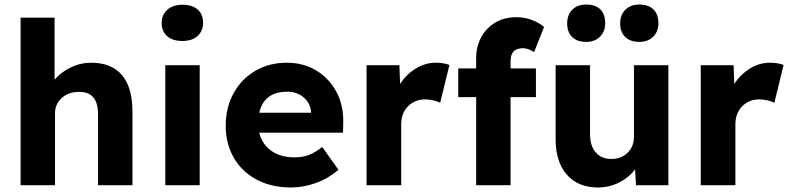

<svg xmlns="http://www.w3.org/2000/svg" viewBox="-20 -818 3491 848"><path d="M71 0V-740H221V-466Q249 -499 292 -520Q335 -541 382 -541Q472 -541 518.5 -486.5Q565 -432 565 -325V0H413V-313Q413 -415 327 -412Q282 -412 252.5 -385Q223 -358 223 -318V0Z M786 -637Q743 -637 718.5 -658Q694 -679 694 -717Q694 -752 718.5 -774.5Q743 -797 786 -797Q829 -797 853 -776Q877 -755 877 -717Q877 -681 852.5 -659Q828 -637 786 -637ZM710 0V-530H862V0Z M1265 10Q1178 10 1113 -25Q1048 -60 1012.5 -121.5Q977 -183 977 -262Q977 -344 1012 -407Q1047 -470 1108 -505.5Q1169 -541 1247 -541Q1320 -541 1377 -506.5Q1434 -472 1466 -412Q1498 -352 1496 -275L1495 -232H1125Q1137 -182 1177.5 -152.5Q1218 -123 1281 -123Q1316 -123 1344 -133.5Q1372 -144 1403 -169L1475 -68Q1429 -29 1374.5 -9.5Q1320 10 1265 10ZM1249 -413Q1146 -413 1125 -320H1354V-323Q1351 -362 1321.5 -387.5Q1292 -413 1249 -413Z M1599 0V-530H1744L1747 -447Q1773 -488 1815 -514.5Q1857 -541 1904 -541Q1922 -541 1937.5 -538.5Q1953 -536 1965 -531L1924 -364Q1913 -370 1895 -374.5Q1877 -379 1858 -379Q1812 -379 1782 -348.5Q1752 -318 1752 -269V0Z M2083 0V-389H2004V-516H2083V-561Q2083 -612 2105 -653Q2127 -694 2167 -718Q2207 -742 2260 -742Q2296 -742 2327.5 -730.5Q2359 -719 2383 -699L2339 -588Q2326 -596 2313.5 -600.5Q2301 -605 2290 -605Q2235 -605 2235 -549V-516H2347V-389H2235V0Z M2621 10Q2533 10 2483.5 -46.5Q2434 -103 2434 -203V-530H2586V-226Q2586 -174 2611 -145Q2636 -116 2680 -116Q2724 -116 2752 -143.5Q2780 -171 2780 -213V-530H2932V0H2789L2785 -70Q2758 -34 2714.5 -12Q2671 10 2621 10ZM2804 -633Q2764 -633 2741.5 -654.5Q2719 -676 2719 -715Q2719 -752 2742 -775Q2765 -798 2804 -798Q2844 -798 2866 -776.5Q2888 -755 2888 -715Q2888 -679 2865 -656Q2842 -633 2804 -633ZM2569 -633Q2529 -633 2507 -654.5Q2485 -676 2485 -715Q2485 -752 2507.5 -775Q2530 -798 2569 -798Q2610 -798 2631.5 -776.5Q2653 -755 2653 -715Q2653 -679 2630 -656Q2607 -633 2569 -633Z M3075 0V-530H3220L3223 -447Q3249 -488 3291 -514.5Q3333 -541 3380 -541Q3398 -541 3413.5 -538.5Q3429 -536 3441 -531L3400 -364Q3389 -370 3371 -374.5Q3353 -379 3334 -379Q3288 -379 3258 -348.5Q3228 -318 3228 -269V0Z"/></svg>

Font: Readex Pro bold
Style: Bold
Weight: 700
Designer: Bonnie Shaver-Troup, Thomas Jockin
Foundry: Lexend
Version: Version 1.200; ttfautohint (v1.8.3)